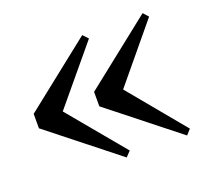

<svg xmlns="http://www.w3.org/2000/svg" viewBox="-89 -631 769 699"><g transform="rotate(-20 295.5 -282.0)"><path d="M291 -45 27 -254V-310L291 -519L310 -499L102 -249V-315L310 -65ZM525 -45 261 -254V-310L525 -519L543 -499L336 -249V-315L543 -65Z"/></g></svg>

Font: Noto Serif SC ExtraLight
Style: Bold
Weight: 700
Version: Version 2.002-H1;hotconv 1.1.0;makeotfexe 2.6.0